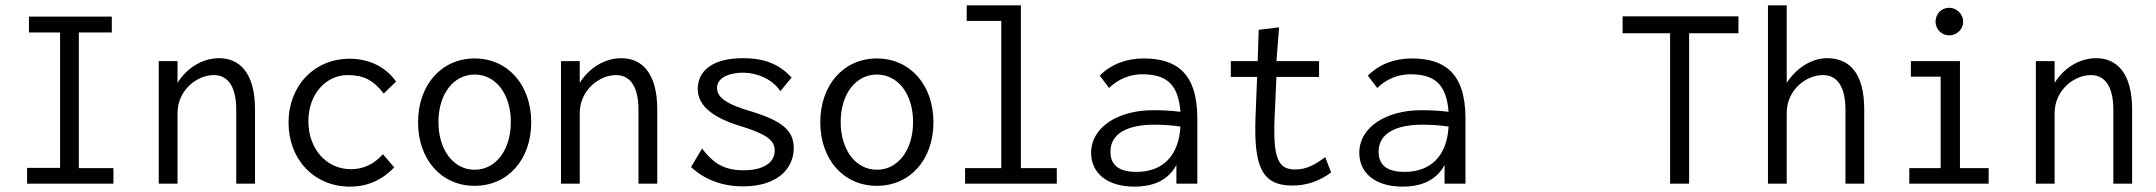

<svg xmlns="http://www.w3.org/2000/svg" viewBox="-20 -685 8040 716"><path d="M81 0H403V-58H274V-564H397V-623H88V-564H204V-59H81Z M572 0H642V-263C642 -350 716 -405 777 -405C824 -405 861 -371 861 -275V0H931V-277C931 -415 872 -468 797 -468C735 -468 677 -432 642 -376V-457H572Z M1285 11C1349 11 1405 -13 1450 -61L1408 -110C1375 -73 1335 -54 1289 -54C1197 -54 1130 -130 1130 -233C1130 -338 1199 -405 1276 -405C1335 -405 1372 -387 1411 -336L1457 -381C1420 -434 1358 -466 1284 -466C1152 -466 1056 -365 1056 -228C1056 -90 1152 11 1285 11Z M1750 8C1874 8 1961 -90 1961 -229C1961 -368 1874 -467 1750 -467C1626 -467 1539 -368 1539 -229C1539 -90 1626 8 1750 8ZM1750 -52C1671 -52 1615 -126 1615 -230C1615 -334 1671 -407 1750 -407C1829 -407 1885 -334 1885 -230C1885 -126 1829 -52 1750 -52Z M2072 0H2142V-263C2142 -350 2216 -405 2277 -405C2324 -405 2361 -371 2361 -275V0H2431V-277C2431 -415 2372 -468 2297 -468C2235 -468 2177 -432 2142 -376V-457H2072Z M2751 10C2879 10 2940 -56 2940 -133C2940 -198 2897 -234 2783 -269C2679 -299 2654 -326 2654 -357C2654 -395 2698 -414 2752 -414C2802 -414 2861 -390 2890 -345L2932 -396C2887 -444 2835 -468 2750 -468C2639 -468 2582 -422 2582 -353C2582 -285 2649 -241 2754 -211C2839 -183 2869 -162 2869 -123C2869 -78 2826 -50 2753 -50C2668 -50 2633 -87 2598 -131L2557 -62C2609 -14 2675 10 2751 10Z M3250 8C3374 8 3461 -90 3461 -229C3461 -368 3374 -467 3250 -467C3126 -467 3039 -368 3039 -229C3039 -90 3126 8 3250 8ZM3250 -52C3171 -52 3115 -126 3115 -230C3115 -334 3171 -407 3250 -407C3329 -407 3385 -334 3385 -230C3385 -126 3329 -52 3250 -52Z M3579 0H3921V-58H3787V-665H3585V-607H3714V-58H3579Z M4211 11C4264 11 4332 -3 4367 -70V0H4445V-243C4445 -415 4365 -467 4244 -467C4181 -467 4124 -446 4081 -403L4116 -357C4151 -391 4195 -408 4239 -408C4327 -408 4374 -374 4382 -268C4344 -273 4310 -274 4279 -274C4153 -274 4049 -213 4049 -115C4049 -41 4107 11 4211 11ZM4121 -119C4121 -190 4189 -220 4285 -220C4315 -220 4350 -218 4382 -213C4376 -104 4316 -44 4218 -44C4163 -44 4121 -62 4121 -119Z M4799 7C4851 7 4898 -8 4944 -42L4922 -99C4885 -72 4854 -53 4810 -53C4749 -53 4727 -90 4733 -243L4740 -398H4899V-457H4740L4750 -583L4674 -574L4670 -457H4570V-398H4668L4662 -248C4656 -72 4681 7 4799 7Z M5211 11C5264 11 5332 -3 5367 -70V0H5445V-243C5445 -415 5365 -467 5244 -467C5181 -467 5124 -446 5081 -403L5116 -357C5151 -391 5195 -408 5239 -408C5327 -408 5374 -374 5382 -268C5344 -273 5310 -274 5279 -274C5153 -274 5049 -213 5049 -115C5049 -41 5107 11 5211 11ZM5121 -119C5121 -190 5189 -220 5285 -220C5315 -220 5350 -218 5382 -213C5376 -104 5316 -44 5218 -44C5163 -44 5121 -62 5121 -119Z M6208 0H6279V-561H6463V-624H6031V-561H6208Z M6573 0H6643V-263C6643 -352 6717 -405 6778 -405C6825 -405 6862 -371 6862 -275V0H6932V-277C6932 -415 6875 -468 6793 -468C6737 -468 6679 -432 6643 -376V-665H6573Z M7249 -553C7277 -553 7301 -576 7301 -604C7301 -632 7277 -656 7249 -656C7220 -656 7198 -633 7198 -604C7198 -576 7221 -553 7249 -553ZM7100 0H7396V-58H7289V-457H7106V-399H7217V-58H7100Z M7572 0H7642V-263C7642 -350 7716 -405 7777 -405C7824 -405 7861 -371 7861 -275V0H7931V-277C7931 -415 7872 -468 7797 -468C7735 -468 7677 -432 7642 -376V-457H7572Z"/></svg>

Font: Inconsolata Thin
Style: Regular
Weight: 100
Monospace: yes
Designer: Raph Levien, Cyreal, Brenton Simpson
Foundry: Raph Levien, Cyreal, Google
Version: Version 3.100